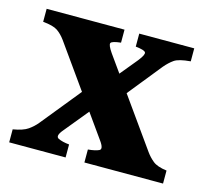

<svg xmlns="http://www.w3.org/2000/svg" viewBox="-70 -498 629 578"><g transform="rotate(15 244.5 -208.5)"><path d="M468.3 -377Q431.6 -374 418 -364.5Q404.3 -355 391.1 -339.4L269.5 -188.5L218.8 -223.1L314.5 -339.4Q331.5 -360.8 328.1 -367.4Q324.7 -374 296.9 -377V-417.5H468.3ZM237.8 0V-40.5Q260.3 -42.5 271.7 -47.9Q283.2 -53.2 265.6 -77.1L79.1 -339.4Q67.4 -355.5 54 -364.7Q40.5 -374 8.3 -377V-417.5H251V-377Q223.6 -374 220.2 -367.7Q216.8 -361.3 231.9 -339.4L416.5 -80.1Q426.3 -66.4 439.7 -55.4Q453.1 -44.4 482.9 -40.5V0ZM151.4 -77.1Q132.3 -54.7 145.3 -48.6Q158.2 -42.5 179.2 -40.5V0H3.4V-40.5Q35.2 -45.9 50 -56.4Q64.9 -66.9 75.7 -80.1L201.7 -235.4L251.5 -199.2Z"/></g></svg>

Font: Dai Banna SIL
Style: Bold
Weight: 700
Designer: Victor Gaultney
Foundry: SIL International
Version: Version 4.000